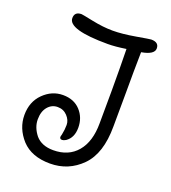

<svg xmlns="http://www.w3.org/2000/svg" viewBox="-140 -865 878 984"><g transform="rotate(20 299.0 -372.5)"><path d="M487 -444 486 -275Q486 -127 415.5 -56Q345 15 244.5 15Q144 15 90 -43Q37 -102 37 -174.5Q37 -247 83 -292.5Q129 -338 189 -338Q249 -338 284 -300Q319 -262 319 -207Q319 -152 282 -127Q270 -120 262 -120Q247 -120 249 -135Q249 -136 252 -146Q258 -174 258 -200Q258 -226 237 -248.5Q216 -271 184 -271Q152 -271 130.5 -245.5Q109 -220 109 -176.5Q109 -133 141 -93Q174 -55 237 -55Q320 -55 367 -110.5Q414 -166 414 -266L415 -444Q415 -583 413 -671Q354 -662 314 -662Q98 -662 98 -725Q98 -760 136 -760Q141 -760 201.5 -747.5Q262 -735 314 -735Q366 -735 437.5 -747.5Q509 -760 516 -760Q558 -760 558 -726.5Q558 -693 489 -681Q487 -587 487 -444Z"/></g></svg>

Font: Delius Swash Caps
Style: Regular
Weight: 400
Designer: Natalia Raices
Foundry: Natalia Raices
Version: Version 1.002